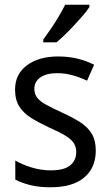

<svg xmlns="http://www.w3.org/2000/svg" viewBox="-20 -786 468 816"><path d="M387 -147Q387 -96 364 -61Q341 -26 298.5 -8Q256 10 196 10Q147 10 110 1Q73 -8 45 -23V-104Q73 -87 113.5 -74.5Q154 -62 196 -62Q252 -62 278 -83Q304 -104 304 -140Q304 -161 294 -177Q284 -193 259.5 -208.5Q235 -224 191 -243Q146 -264 113 -284.5Q80 -305 62 -333.5Q44 -362 44 -405Q44 -471 94.5 -508.5Q145 -546 227 -546Q271 -546 308.5 -537Q346 -528 380 -511L350 -443Q321 -457 289 -466Q257 -475 223 -475Q177 -475 151.5 -457Q126 -439 126 -409Q126 -387 137.5 -371.5Q149 -356 175 -341.5Q201 -327 245 -307Q289 -287 321 -266.5Q353 -246 370 -217.5Q387 -189 387 -147ZM360 -756Q351 -742 334 -722Q317 -702 297 -680.5Q277 -659 257 -639.5Q237 -620 220 -606H164V-618Q180 -640 197.5 -665.5Q215 -691 230.5 -717.5Q246 -744 257 -766H360Z"/></svg>

Font: Noto Sans Thai SemiCondensed
Style: Regular
Weight: 400
Width: 4
Designer: Monotype Design Team
Foundry: Monotype Imaging Inc.
Version: Version 2.001